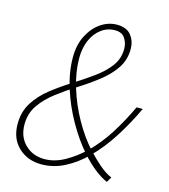

<svg xmlns="http://www.w3.org/2000/svg" viewBox="-104 -755 750 850"><g transform="rotate(15 271.0 -330.0)"><path d="M163 12Q100 12 58 -27.5Q16 -67 16 -134Q16 -190 42.5 -232Q69 -274 111.5 -307.5Q154 -341 201 -370.5Q248 -400 290.5 -430.5Q333 -461 359.5 -496Q386 -531 386 -577Q386 -603 372 -624.5Q358 -646 326 -646Q291 -646 263 -625Q235 -604 219.5 -568Q204 -532 204 -486Q204 -422 225.5 -352Q247 -282 283.5 -217Q320 -152 364 -104Q394 -72 422 -48Q450 -24 478 -12L464 12Q436 0 405.5 -24Q375 -48 343 -84Q299 -134 260.5 -201.5Q222 -269 199 -342Q176 -415 176 -482Q176 -540 198 -582.5Q220 -625 254.5 -648.5Q289 -672 328 -672Q373 -672 393.5 -645.5Q414 -619 414 -584Q414 -533 387.5 -494Q361 -455 319 -422.5Q277 -390 230 -360.5Q183 -331 141 -299Q99 -267 72.5 -228.5Q46 -190 46 -140Q46 -83 81.5 -48.5Q117 -14 170 -14Q217 -14 262.5 -39.5Q308 -65 347 -102Q397 -151 435 -211Q473 -271 506 -341H534Q500 -268 457.5 -201.5Q415 -135 364 -84Q321 -41 270 -14.5Q219 12 163 12Z"/></g></svg>

Font: Source Sans 3 VF
Style: Italic
Weight: 200
Italic angle: -11°
Designer: Paul D. Hunt
Foundry: Adobe Systems Incorporated
Version: Version 3.042;hotconv 1.0.118;makeotfexe 2.5.65603